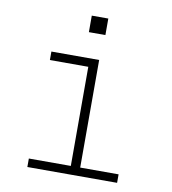

<svg xmlns="http://www.w3.org/2000/svg" viewBox="-80 -777 760 847"><g transform="rotate(10 300.0 -353.5)"><path d="M99 0V-38H287V-482H115V-520H329V-38H501V0ZM263 -633V-707H337V-633Z"/></g></svg>

Font: Iosevka SS04 XLt Ex
Style: Regular
Weight: 200
Width: 7
Monospace: yes
Designer: Belleve Invis
Foundry: Belleve Invis
Version: Version 19.0.0; ttfautohint (v1.8.4)